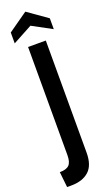

<svg xmlns="http://www.w3.org/2000/svg" viewBox="-208 -944 668 1155"><g transform="rotate(-20 126.0 -367.0)"><path d="M4 172 -6.5 73Q35.5 73 53.5 55Q71.5 37 71.5 -8V-700H185V17.5Q185 98.5 144 135.2Q103 172 30.5 172ZM3.5 -748V-817.5L128.5 -905.5L253.5 -817.5V-748L128.5 -815.5Z"/></g></svg>

Font: Cabin SemiCondensed SemiBold
Style: Regular
Weight: 600
Width: 4
Designer: Pablo Impallari
Foundry: Pablo Impallari. http://www.impallari.com Igino Marini. http://www.ikern.com
Version: Version 3.001